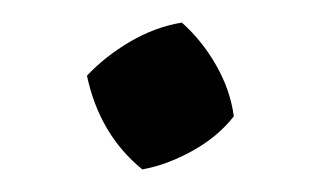

<svg xmlns="http://www.w3.org/2000/svg" viewBox="-20 -360 290 170"><path d="M106 -210Q68 -241 57 -293Q73 -310 95 -323Q117 -336 141 -340Q159 -324 171.5 -302Q184 -280 187 -257Q173 -239 150.5 -226.5Q128 -214 106 -210Z"/></svg>

Font: Piazzolla SC Medium
Style: Regular
Weight: 500
Designer: Juan Pablo del Peral
Foundry: Huerta Tipografica
Version: Version 1.330